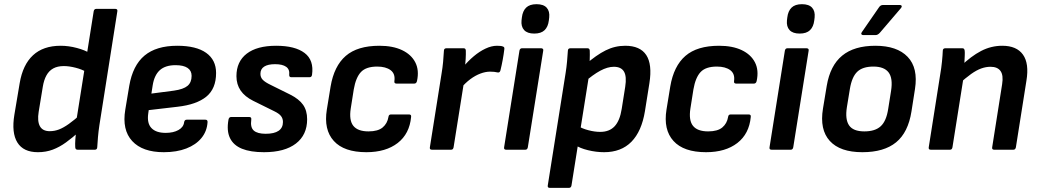

<svg xmlns="http://www.w3.org/2000/svg" viewBox="-20 -726 5036 931"><path d="M163.8 12Q93.4 12 64.3 -35Q35.1 -81.9 49.8 -170.3L75.4 -322.6Q90.4 -412.1 140.1 -458.1Q189.7 -504.1 274.1 -504.1Q313 -504.1 352.7 -493.4Q392.3 -482.8 413.7 -468.8L402.6 -375Q378 -389.6 346.6 -397.6Q315.3 -405.6 289.7 -405.6Q259.1 -405.6 238.4 -394.3Q217.6 -383 205.2 -360.4Q192.7 -337.9 187.4 -304.6L167.5 -183.6Q160.2 -138.4 173.4 -114.1Q186.7 -89.9 221.3 -89.9Q244.2 -89.9 266 -98.2Q287.7 -106.5 314.1 -125.3Q340.6 -144 374.7 -174.9L364.8 -88.3Q331.5 -58.4 300.1 -35.6Q268.6 -12.7 235.7 -0.4Q202.9 12 163.8 12ZM356.5 0Q350.8 0 347.9 -3Q345.1 -6 344.8 -12.4Q343.8 -27.7 345.3 -49.2Q346.7 -70.6 348.7 -87.3L350 -139.8L434.3 -671.3Q435.3 -677 438.5 -680Q441.6 -683 446.7 -683H538.6Q551 -683 549 -671.3L462 -119.1Q457.6 -90.1 455 -60.6Q452.3 -31.1 451.6 -13Q451.3 0 439.9 0Z M774.4 12Q670.9 12 621 -42.1Q571.1 -96.1 587.5 -194.3L606.8 -310Q623.8 -409 680.9 -456.6Q738 -504.1 839.4 -504.1Q931.6 -504.1 979.7 -469.7Q1027.8 -435.4 1027.8 -372.1Q1027.8 -296 980.4 -257.3Q933.1 -218.7 840.5 -208.3L701.1 -192L698.8 -175.5Q692.1 -128.6 714.2 -105.2Q736.3 -81.7 783.4 -81.7Q820.7 -81.7 845.3 -95.5Q869.9 -109.3 872.8 -133.2Q874.8 -145.6 885.2 -145.6H975.7Q987.1 -145.6 986.4 -133.9Q983.7 -89.4 956.8 -56.7Q930 -24 883.4 -6Q836.9 12 774.4 12ZM714.1 -272.2 823.4 -286.5Q869.6 -293.1 889.3 -309.7Q909.1 -326.3 909.1 -358.2Q909.1 -383.5 889.4 -396.7Q869.6 -410 831.4 -410Q781.6 -410 754.8 -385.6Q728.1 -361.2 720.4 -312.3Z M1260.2 12Q1194.7 12 1153.3 -4.8Q1111.9 -21.7 1095.1 -56.7Q1078.2 -91.7 1087.9 -145.7Q1090.2 -158.7 1100.9 -158.7H1188.7Q1194.4 -158.7 1196.9 -155.4Q1199.4 -152.1 1198.4 -145.7Q1193.1 -108.2 1210.7 -92.8Q1228.3 -77.3 1268.4 -77.3Q1309.6 -77.3 1330.8 -91.7Q1352 -106.2 1352 -134.4Q1352 -151.3 1342.5 -163.4Q1333 -175.6 1309.4 -186.9L1207.4 -237.3Q1166.8 -257.6 1146.6 -287.3Q1126.5 -316.9 1126.5 -356.6Q1126.5 -427.3 1176.3 -465.7Q1226.2 -504.1 1319 -504.1Q1410.6 -504.1 1456.8 -469.2Q1503 -434.4 1493 -363.3Q1491.3 -351.6 1481.3 -351.6H1392.1Q1381.8 -351.6 1382.4 -363.3Q1385.4 -389.5 1367.5 -402.1Q1349.6 -414.8 1313.8 -414.8Q1279 -414.8 1260.9 -403Q1242.8 -391.2 1242.8 -368Q1242.8 -350.7 1254.3 -338.9Q1265.8 -327.1 1292.1 -314.5L1386.3 -267.8Q1429.7 -246.1 1449.5 -218Q1469.3 -189.8 1469.3 -147.8Q1469.3 -71.7 1414.8 -29.9Q1360.3 12 1260.2 12Z M1756.5 12Q1648 12 1598.6 -42.6Q1549.1 -97.1 1564.8 -194.5L1583.1 -306.6Q1599.8 -405.7 1656.5 -454.9Q1713.3 -504.1 1819.7 -504.1Q1884.9 -504.1 1929.6 -482.9Q1974.3 -461.6 1993.8 -423.5Q2013.3 -385.4 2002 -333.1Q1999 -320.7 1989 -320.7H1902.5Q1890.4 -320.7 1892.4 -333.1Q1897.4 -368.3 1874 -385.8Q1850.6 -403.2 1809 -403.2Q1755.2 -403.2 1730.3 -376.8Q1705.4 -350.4 1695.4 -292.6L1680.8 -200.2Q1671.8 -142.7 1693.3 -115.8Q1714.7 -88.9 1766.9 -88.9Q1812.7 -88.9 1835.5 -108Q1858.2 -127.1 1863.5 -158.7Q1864.9 -171.1 1875.9 -171.1H1963.1Q1975.4 -171.1 1973.4 -158.7Q1965.8 -77.2 1908.4 -32.6Q1850.9 12 1756.5 12Z M2074.5 0Q2062.4 0 2064.4 -11.7L2121.1 -369Q2126.1 -398.7 2128.6 -425.9Q2131.1 -453.1 2132.5 -479.7Q2132.5 -492.1 2145.5 -492.1H2227Q2232.6 -492.1 2235.5 -489.6Q2238.3 -487.1 2238.7 -481Q2239.3 -463.1 2238 -440.6Q2236.7 -418.1 2234 -400.1L2232.1 -342.4L2179.4 -11.7Q2178.4 -6.7 2175.8 -3.3Q2173.1 0 2167.1 0ZM2214.1 -297.7 2224.7 -400.1Q2249.7 -430.1 2277.5 -453.4Q2305.3 -476.8 2334.4 -490.4Q2363.5 -504.1 2389.9 -504.1Q2410.3 -504.1 2418 -500.7Q2423.7 -499.1 2425 -495.4Q2426.3 -491.7 2425.3 -486Q2422.6 -463 2417.6 -435.9Q2412.6 -408.7 2406.6 -384.6Q2403.2 -372 2391.9 -374.9Q2385.2 -376.6 2376.6 -377.6Q2367.9 -378.6 2356.6 -378.6Q2334.3 -378.6 2309.5 -369.3Q2284.7 -360 2260.5 -342Q2236.4 -324 2214.1 -297.7Z M2434.5 0Q2422.4 0 2424.4 -11.7L2498.8 -480.4Q2501.1 -492.1 2511.8 -492.1H2603.1Q2608.8 -492.1 2612.1 -489.2Q2615.4 -486.4 2614.1 -480.4L2539.4 -11.7Q2538.4 -6.7 2535.6 -3.3Q2532.8 0 2527.1 0ZM2570.5 -563.2Q2537 -563.2 2521.5 -580.2Q2505.9 -597.3 2508.9 -627.4L2510.6 -641.5Q2514.3 -672.6 2531.3 -689.1Q2548.4 -705.7 2581.5 -705.7Q2615.6 -705.7 2630.9 -688.6Q2646.2 -671.6 2643.1 -641.5L2641.4 -627.4Q2637.8 -596.3 2620.7 -579.7Q2603.6 -563.2 2570.5 -563.2Z M2909.3 12Q2871 12 2831.2 2.3Q2791.4 -7.3 2768.7 -23.3L2780.4 -116.4Q2802.7 -102.4 2833.3 -94.5Q2863.8 -86.5 2890.4 -86.5Q2934.9 -86.5 2960.3 -113.7Q2985.7 -140.9 2994.6 -197.7L3011.6 -304.9Q3019.6 -355.7 3005.6 -379Q2991.7 -402.2 2956.5 -402.2Q2926.2 -402.2 2890.7 -383.1Q2855.1 -364 2809 -323.8L2817.6 -412.3Q2872 -459.4 2916.8 -481.7Q2961.7 -504.1 3011.7 -504.1Q3084 -504.1 3113.7 -459Q3143.3 -413.8 3129 -323.2L3107.3 -187Q3091.3 -89 3041.7 -38.5Q2992 12 2909.3 12ZM2646.1 185Q2634.1 185 2636.1 173.3L2722.8 -373Q2727.1 -400 2729.6 -427.9Q2732.1 -455.7 2733.5 -479.1Q2733.5 -492.1 2746.5 -492.1H2828Q2839.3 -492.1 2839.7 -480.4Q2840 -472.4 2840 -459.7Q2840 -447 2839.5 -434.5Q2839 -422 2837 -414L2835.7 -358.2L2751.1 173.3Q2749.1 185 2738.7 185Z M3403.5 12Q3295 12 3245.6 -42.6Q3196.1 -97.1 3211.8 -194.5L3230.1 -306.6Q3246.8 -405.7 3303.5 -454.9Q3360.3 -504.1 3466.7 -504.1Q3531.9 -504.1 3576.6 -482.9Q3621.3 -461.6 3640.8 -423.5Q3660.3 -385.4 3649 -333.1Q3646 -320.7 3636 -320.7H3549.5Q3537.4 -320.7 3539.4 -333.1Q3544.4 -368.3 3521 -385.8Q3497.6 -403.2 3456 -403.2Q3402.2 -403.2 3377.3 -376.8Q3352.4 -350.4 3342.4 -292.6L3327.8 -200.2Q3318.8 -142.7 3340.3 -115.8Q3361.7 -88.9 3413.9 -88.9Q3459.7 -88.9 3482.5 -108Q3505.2 -127.1 3510.5 -158.7Q3511.9 -171.1 3522.9 -171.1H3610.1Q3622.4 -171.1 3620.4 -158.7Q3612.8 -77.2 3555.4 -32.6Q3497.9 12 3403.5 12Z M3721.5 0Q3709.4 0 3711.4 -11.7L3785.8 -480.4Q3788.1 -492.1 3798.8 -492.1H3890.1Q3895.8 -492.1 3899.1 -489.2Q3902.4 -486.4 3901.1 -480.4L3826.4 -11.7Q3825.4 -6.7 3822.6 -3.3Q3819.8 0 3814.1 0ZM3857.5 -563.2Q3824 -563.2 3808.5 -580.2Q3792.9 -597.3 3795.9 -627.4L3797.6 -641.5Q3801.3 -672.6 3818.3 -689.1Q3835.4 -705.7 3868.5 -705.7Q3902.6 -705.7 3917.9 -688.6Q3933.2 -671.6 3930.1 -641.5L3928.4 -627.4Q3924.8 -596.3 3907.7 -579.7Q3890.6 -563.2 3857.5 -563.2Z M4161.5 12Q4053.3 12 4003.6 -42.7Q3953.8 -97.4 3970.5 -199.1L3988.8 -309.6Q4005.4 -408.3 4063.7 -456.2Q4121.9 -504.1 4224.7 -504.1Q4329.6 -504.1 4381.1 -450.4Q4432.7 -396.6 4416.7 -294.3L4399.7 -185.8Q4383.7 -83.8 4325.1 -35.9Q4266.6 12 4161.5 12ZM4171.2 -88.9Q4223.7 -88.9 4250.7 -114Q4277.8 -139 4286.7 -197.2L4300.7 -285.3Q4310.3 -346.4 4288.8 -374.8Q4267.2 -403.2 4215.3 -403.2Q4162.9 -403.2 4136.8 -378.1Q4110.7 -353 4101.1 -295.2L4086.5 -206.1Q4077.2 -147.3 4097.1 -118.1Q4117 -88.9 4171.2 -88.9ZM4164.9 -556Q4158.9 -556 4156.9 -560.2Q4154.9 -564.4 4158.9 -570L4241.9 -690.1Q4249.3 -701.8 4261.3 -701.8H4343.7Q4350.4 -701.8 4352 -697.1Q4353.7 -692.4 4349 -687.1L4246.9 -567.7Q4236.5 -556 4226.5 -556Z M4801 0Q4789 0 4791 -11.7L4839.3 -317.8Q4846.2 -361 4831.6 -381.6Q4817 -402.2 4782.8 -402.2Q4760.6 -402.2 4737.6 -393.9Q4714.7 -385.6 4688.6 -367Q4662.6 -348.4 4628.7 -317.9L4638 -404.4Q4688.4 -453.4 4737.2 -478.8Q4786 -504.1 4840 -504.1Q4909.7 -504.1 4940.3 -461.1Q4971 -418.1 4957 -334.1L4906 -11.7Q4903.6 0 4893.6 0ZM4493.5 0Q4481.4 0 4483.4 -11.7L4539.4 -367Q4544.4 -395.4 4547.6 -427.2Q4550.8 -459 4551.5 -479.7Q4551.5 -492.1 4564.5 -492.1H4645.3Q4651 -492.1 4653.8 -489.6Q4656.7 -487.1 4657.7 -480.4Q4658.7 -471.7 4658 -456.4Q4657.3 -441.1 4656.5 -424.6Q4655.7 -408.2 4653.7 -394.9L4653.7 -360.2L4598.4 -11.7Q4597.4 -6.7 4594.8 -3.3Q4592.1 0 4586.1 0Z"/></svg>

Font: Sofia Sans Hairline
Style: Italic
Weight: 1
Italic angle: -9°
Designer: Botio Nikoltchev, Ani Petrova
Foundry: lettersoup
Version: Version 4.102